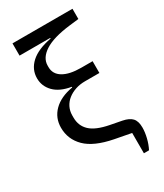

<svg xmlns="http://www.w3.org/2000/svg" viewBox="-220 -835 919 1073"><g transform="rotate(-30 239.5 -298.5)"><path d="M378 20 273 0Q155 -23 101.5 -76Q48 -129 48 -204Q48 -267 91.5 -310.5Q135 -354 215 -368V-372Q143 -384 106.5 -421.5Q70 -459 70 -510Q70 -567 114 -607.5Q158 -648 247 -665V-669H49V-748H436V-682L376 -675Q266 -662 211.5 -627Q157 -592 157 -542V-532Q157 -487 198 -462.5Q239 -438 314 -438H387V-362H294Q261 -362 232.5 -352.5Q204 -343 182.5 -326Q161 -309 149 -285Q137 -261 137 -232V-218Q137 -165 173 -131Q209 -97 292 -81L365 -67Q406 -59 424.5 -39Q443 -19 443 22Q443 52 434.5 87Q426 122 411 151H378Z"/></g></svg>

Font: IBM Plex Serif
Style: Regular
Weight: 400
Designer: Mike Abbink, Paul van der Laan, Pieter van Rosmalen
Foundry: Bold Monday
Version: Version 3.001